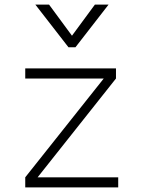

<svg xmlns="http://www.w3.org/2000/svg" viewBox="-20 -815 626 835"><path d="M89.8 0V-43.9L431.2 -473.6H89.8V-517.6H484.4V-473.6L143.6 -43.9H494.1V0ZM277.8 -609.4 133.8 -794.9H193.4L293 -659.7L392.6 -794.9H452.1L308.1 -609.4Z"/></svg>

Font: Caskaydia Cove ExtraLight
Style: Regular
Weight: 200
Monospace: yes
Designer: Aaron Bell
Foundry: Saja Typeworks
Version: Version 4.300; ttfautohint (v1.8.3)